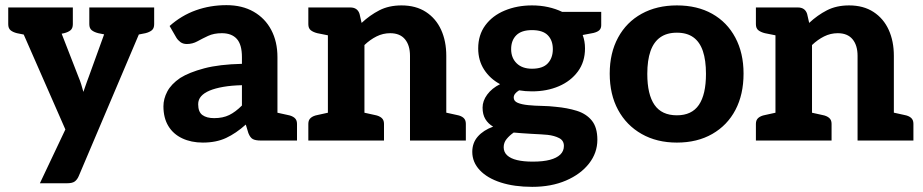

<svg xmlns="http://www.w3.org/2000/svg" viewBox="-20 -546 3588 746"><path d="M135 166 234 -43 26 -517H151Q168 -517 177 -509Q186 -501 190 -491L285 -247Q291 -233 295.5 -218.5Q300 -204 304 -189Q306 -195 310 -206.5Q314 -218 318.5 -230.5Q323 -243 325 -248L413 -491Q417 -502 428 -509.5Q439 -517 451 -517H564L286 138Q280 152 270.5 159Q261 166 241 166ZM135 -481V-517H210V-481ZM399 -481V-517H473V-481ZM110 -517 96 -407 46 -417Q30 -421 21 -428.5Q12 -436 12 -452V-517ZM263 -517V-452Q263 -436 254 -428.5Q245 -421 229 -417L179 -407L165 -517ZM425 -517 412 -407 362 -417Q346 -421 336.5 -428.5Q327 -436 327 -452V-517ZM579 -517V-452Q579 -436 570 -428.5Q561 -421 545 -417L494 -407L481 -517Z M768 8Q723 8 688 -8.5Q653 -25 634 -56.5Q615 -88 615 -133Q615 -162 630 -190.5Q645 -219 680 -243Q715 -265 773.5 -280.5Q832 -296 920 -298V-324Q920 -373 900 -395Q880 -417 842 -417Q811 -417 788.5 -406.5Q766 -396 747 -385.5Q728 -375 706 -375Q691 -375 681 -382.5Q671 -390 665 -400L639 -445Q685 -486 741 -506Q797 -526 860 -526Q921 -526 965.5 -500.5Q1010 -475 1034 -429.5Q1058 -384 1058 -324V0H993Q973 0 962.5 -5.5Q952 -11 945 -29L935 -62Q897 -28 858.5 -10Q820 8 768 8ZM812 -87Q846 -87 870.5 -99Q895 -111 920 -136V-215Q879 -214 847.5 -208.5Q816 -203 794.5 -194Q773 -185 761.5 -172Q750 -159 750 -141Q750 -111 766.5 -99Q783 -87 812 -87ZM1036 0 1049 -110 1099 -99Q1115 -96 1124.5 -88Q1134 -80 1134 -65V0Z M1254 0V-517H1341Q1369 -517 1377 -492L1385 -457Q1417 -487 1454 -506Q1491 -525 1540 -525Q1596 -525 1635 -499.5Q1674 -474 1694 -430Q1714 -386 1714 -329V0H1573V-329Q1573 -370 1553.5 -393.5Q1534 -417 1496 -417Q1468 -417 1443 -404.5Q1418 -392 1396 -371V0ZM1178 0V-65Q1178 -80 1187.5 -88Q1197 -96 1213 -99L1263 -110L1276 0ZM1374 0 1387 -110 1437 -99Q1453 -96 1462.5 -88Q1472 -80 1472 -65V0ZM1692 0 1706 -110 1756 -99Q1772 -96 1781 -88Q1790 -80 1790 -65V0ZM1276 -517 1263 -407 1213 -417Q1197 -421 1187.5 -428.5Q1178 -436 1178 -452V-517Z M2047 -525Q2080 -525 2109.5 -518.5Q2139 -512 2164 -500H2316V-448Q2316 -436 2309 -429Q2302 -422 2286 -418L2244 -410Q2253 -386 2253 -358Q2253 -306 2225.5 -268.5Q2198 -231 2151.5 -211Q2105 -191 2047 -191Q2034 -191 2021.5 -192Q2009 -193 1997 -195Q1987 -189 1981.5 -182Q1976 -175 1976 -167Q1976 -153 1991.5 -146.5Q2007 -140 2032.5 -137.5Q2058 -135 2086 -134.5Q2114 -134 2139 -131Q2184 -127 2221 -115.5Q2258 -104 2279.5 -77.5Q2301 -51 2301 -3Q2301 48 2268.5 89.5Q2236 131 2179 155.5Q2122 180 2048 180Q1978 180 1925.5 163Q1873 146 1844 115Q1815 84 1815 44Q1815 9 1836.5 -15.5Q1858 -40 1896 -54Q1877 -65 1866 -83Q1855 -101 1855 -128Q1855 -154 1873 -178.5Q1891 -203 1923 -219Q1884 -240 1861 -275.5Q1838 -311 1838 -358Q1838 -410 1865.5 -447.5Q1893 -485 1941 -505Q1989 -525 2047 -525ZM2171 21Q2171 0 2152.5 -9.5Q2134 -19 2108 -22Q2099 -23 2082 -24Q2065 -25 2045 -26Q2025 -27 2006.5 -28.5Q1988 -30 1976 -31Q1960 -20 1948.5 -6Q1937 8 1937 26Q1937 45 1950.5 57.5Q1964 70 1989 76Q2014 82 2050 82Q2090 82 2116.5 75Q2143 68 2157 54.5Q2171 41 2171 21ZM2047 -279Q2089 -279 2108.5 -300Q2128 -321 2128 -355Q2128 -389 2108.5 -409Q2089 -429 2047 -429Q2006 -429 1986 -409Q1966 -389 1966 -355Q1966 -321 1987.5 -300Q2009 -279 2047 -279Z M2610 -525Q2689 -525 2747 -492.5Q2805 -460 2837 -400Q2869 -340 2869 -260Q2869 -179 2837.5 -119Q2806 -59 2747.5 -25.5Q2689 8 2610 8Q2532 8 2473 -25.5Q2414 -59 2381.5 -119Q2349 -179 2349 -260Q2349 -340 2381.5 -400Q2414 -460 2473 -492.5Q2532 -525 2610 -525ZM2610 -98Q2668 -98 2695.5 -138.5Q2723 -179 2723 -259Q2723 -312 2711 -347.5Q2699 -383 2674 -401Q2649 -419 2610 -419Q2571 -419 2545.5 -401Q2520 -383 2507.5 -347.5Q2495 -312 2495 -259Q2495 -179 2523 -138.5Q2551 -98 2610 -98Z M2993 0V-517H3080Q3108 -517 3116 -492L3124 -457Q3156 -487 3193 -506Q3230 -525 3279 -525Q3335 -525 3374 -499.5Q3413 -474 3433 -430Q3453 -386 3453 -329V0H3312V-329Q3312 -370 3292.5 -393.5Q3273 -417 3235 -417Q3207 -417 3182 -404.5Q3157 -392 3135 -371V0ZM2917 0V-65Q2917 -80 2926.5 -88Q2936 -96 2952 -99L3002 -110L3015 0ZM3113 0 3126 -110 3176 -99Q3192 -96 3201.5 -88Q3211 -80 3211 -65V0ZM3431 0 3445 -110 3495 -99Q3511 -96 3520 -88Q3529 -80 3529 -65V0ZM3015 -517 3002 -407 2952 -417Q2936 -421 2926.5 -428.5Q2917 -436 2917 -452V-517Z"/></svg>

Font: Aleo ExtraBold
Style: Regular
Weight: 800
Designer: Alessio Laiso
Foundry: Alessio Laiso
Version: Version 2.001;gftools[0.9.29]